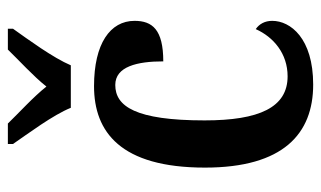

<svg xmlns="http://www.w3.org/2000/svg" viewBox="-184 -622 816 488"><g transform="rotate(-90 224.0 -378.0)"><path d="M194 -606H302C321 -651 368 -715 395 -753V-766H342C315 -738 274 -701 248 -668C222 -701 181 -738 154 -766H102V-753C128 -715 176 -651 194 -606ZM253 10C371 10 415 -48 415 -94C415 -113 407 -127 394 -136C374 -91 332 -55 274 -55C195 -55 162 -127 162 -266C162 -442 198 -493 252 -493C299 -493 312 -437 312 -371C393 -371 415 -399 415 -444C415 -506 357 -547 249 -547C133 -547 42 -480 42 -265C42 -66 128 10 253 10Z"/></g></svg>

Font: Noto Serif Armenian Condensed SemiBold
Style: Regular
Weight: 600
Width: 3
Designer: Monotype Design Team
Foundry: Monotype Imaging Inc.
Version: Version 2.008